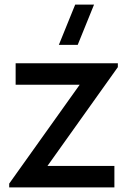

<svg xmlns="http://www.w3.org/2000/svg" viewBox="-20 -815 572 835"><path d="M20 0H477.5V-93.5H186.5L492.5 -523V-540H48V-446.5H326.5L20 -16.5ZM236 -620H318L389 -795H307Z"/></svg>

Font: Eudonet SemiBold
Style: Regular
Weight: 600
Designer: Mikhail Sharanda
Foundry: Mikhail Sharanda
Version: Version 4.503;Glyphs 3.1.2 (3151)